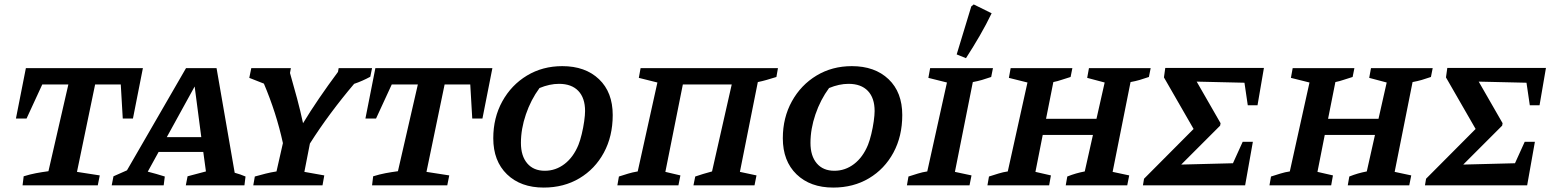

<svg xmlns="http://www.w3.org/2000/svg" viewBox="-20 -838 7043 868"><path d="M626 -530 581 -302H535L526 -456H410L328 -61L431 -45L422 0H82L87 -41Q116 -50 142.5 -55Q169 -60 199 -64L289 -456H171L100 -302H52L97 -530Z M1041 -57Q1067 -50 1090 -40L1085 0H820L828 -41L911 -63L899 -151H697L648 -62Q668 -57 687 -51.5Q706 -46 725 -40L720 0H485L493 -41L554 -68L821 -530H959ZM734 -218H890L860 -447Z M1125 0 1132 -40Q1157 -47 1180.5 -53Q1204 -59 1230 -63L1259 -191Q1244 -260 1222.5 -327Q1201 -394 1173 -460L1107 -486L1116 -530H1295L1291 -508Q1308 -449 1323 -393Q1338 -337 1350 -281Q1382 -334 1423 -394Q1464 -454 1508 -513L1511 -530H1662L1654 -491Q1617 -471 1581 -459Q1525 -393 1474.5 -325Q1424 -257 1381 -189L1356 -61L1446 -45L1438 0Z M2206 -530 2161 -302H2115L2106 -456H1990L1908 -61L2011 -45L2002 0H1662L1667 -41Q1696 -50 1722.5 -55Q1749 -60 1779 -64L1869 -456H1751L1680 -302H1632L1677 -530Z M2438 10Q2334 10 2272 -50Q2210 -110 2210 -213Q2210 -306 2251 -380Q2292 -454 2362.5 -496.5Q2433 -539 2522 -539Q2626 -539 2688 -480Q2750 -421 2750 -318Q2750 -222 2710 -148Q2670 -74 2599.5 -32Q2529 10 2438 10ZM2443 -66Q2492 -66 2532 -96.5Q2572 -127 2595 -183Q2603 -203 2610 -232Q2617 -261 2621 -289.5Q2625 -318 2625 -336Q2625 -395 2594.5 -427Q2564 -459 2507 -459Q2465 -459 2419 -440Q2380 -387 2357.5 -321Q2335 -255 2335 -192Q2335 -133 2363.5 -99.5Q2392 -66 2443 -66Z M3067 -456 2988 -61 3056 -45 3047 0H2771L2778 -40Q2800 -47 2819.5 -53Q2839 -59 2863 -63L2952 -465L2868 -486L2876 -530H3497L3490 -490Q3464 -482 3445 -476.5Q3426 -471 3406 -467L3325 -61L3400 -45L3391 0H3115L3123 -40Q3141 -46 3158.5 -51.5Q3176 -57 3199 -63L3288 -456Z M3747 10Q3643 10 3581 -50Q3519 -110 3519 -213Q3519 -306 3560 -380Q3601 -454 3671.5 -496.5Q3742 -539 3831 -539Q3935 -539 3997 -480Q4059 -421 4059 -318Q4059 -222 4019 -148Q3979 -74 3908.5 -32Q3838 10 3747 10ZM3752 -66Q3801 -66 3841 -96.5Q3881 -127 3904 -183Q3912 -203 3919 -232Q3926 -261 3930 -289.5Q3934 -318 3934 -336Q3934 -395 3903.5 -427Q3873 -459 3816 -459Q3774 -459 3728 -440Q3689 -387 3666.5 -321Q3644 -255 3644 -192Q3644 -133 3672.5 -99.5Q3701 -66 3752 -66Z M4080 0 4087 -40Q4109 -47 4130 -53.5Q4151 -60 4172 -63L4261 -465L4177 -486L4185 -530H4469L4461 -490Q4438 -482 4419 -476.5Q4400 -471 4378 -467L4297 -61L4372 -45L4363 0ZM4347 -575 4305 -592 4371 -809 4382 -818 4463 -778Q4439 -728 4409.5 -677Q4380 -626 4347 -575Z M4444 0 4451 -40Q4473 -47 4494 -53.5Q4515 -60 4536 -63L4625 -465L4541 -486L4549 -530H4828L4820 -490Q4796 -483 4779 -477Q4762 -471 4742 -467L4709 -301H4937L4974 -465L4895 -486L4903 -530H5182L5174 -490Q5151 -482 5132 -476.5Q5113 -471 5091 -467L5010 -61L5085 -45L5076 0H4798L4805 -40Q4825 -48 4844 -53.5Q4863 -59 4884 -63L4921 -228H4694L4661 -61L4731 -45L4723 0Z M5147 0 5152 -30 5376 -255 5242 -488 5248 -531H5694L5665 -362H5621L5606 -464L5390 -469L5498 -281L5496 -270L5320 -94L5554 -100L5598 -197H5644L5609 0Z M5719 0 5726 -40Q5748 -47 5769 -53.5Q5790 -60 5811 -63L5900 -465L5816 -486L5824 -530H6103L6095 -490Q6071 -483 6054 -477Q6037 -471 6017 -467L5984 -301H6212L6249 -465L6170 -486L6178 -530H6457L6449 -490Q6426 -482 6407 -476.5Q6388 -471 6366 -467L6285 -61L6360 -45L6351 0H6073L6080 -40Q6100 -48 6119 -53.5Q6138 -59 6159 -63L6196 -228H5969L5936 -61L6006 -45L5998 0Z M6422 0 6427 -30 6651 -255 6517 -488 6523 -531H6969L6940 -362H6896L6881 -464L6665 -469L6773 -281L6771 -270L6595 -94L6829 -100L6873 -197H6919L6884 0Z"/></svg>

Font: Piazzolla SC SemiBold
Style: Italic
Weight: 600
Italic angle: -11.3°
Designer: Juan Pablo del Peral
Foundry: Huerta Tipografica
Version: Version 1.330